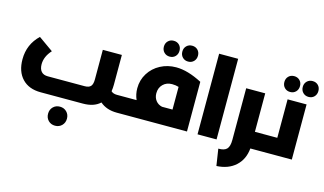

<svg xmlns="http://www.w3.org/2000/svg" viewBox="-110 -1117 2923 1732"><g transform="rotate(15 1351.5 -251.0)"><path d="M1037.1 -155.8Q1057.1 -155.8 1057.1 -79.1Q1057.1 0 1037.1 0H996.1Q899.9 0 838.9 -53.2Q782.7 0 679.2 0H285.2Q174.3 0 112.1 -65.7Q49.8 -131.3 49.8 -246.1Q49.8 -385.3 149.9 -481L287.1 -383.8Q228 -318.8 228 -247.1Q228 -203.1 248.8 -179.4Q269.5 -155.8 310.1 -155.8H653.8Q694.3 -155.8 711.2 -175Q728 -194.3 728 -238.8V-515.1H905.8V-237.8Q905.8 -206.5 900.9 -174.8Q919.9 -155.8 956.1 -155.8ZM424.8 105.2Q449.7 80.1 487.8 80.1Q525.9 80.1 551 105.2Q576.2 130.4 576.2 168.9Q576.2 207.5 551 232.7Q525.9 257.8 487.8 257.8Q449.7 257.8 424.8 232.7Q399.9 207.5 399.9 168.9Q399.9 130.4 424.8 105.2Z M1325.7 -611.8Q1293.9 -611.8 1273.2 -632.8Q1252.4 -653.8 1252.4 -686Q1252.4 -718.3 1273.2 -739Q1293.9 -759.8 1325.7 -759.8Q1357.9 -759.8 1378.2 -739Q1398.4 -718.3 1398.4 -686Q1398.4 -653.8 1378.2 -632.8Q1357.9 -611.8 1325.7 -611.8ZM1497.6 -611.8Q1465.8 -611.8 1445.3 -632.8Q1424.8 -653.8 1424.8 -686Q1424.8 -718.3 1445.3 -739Q1465.8 -759.8 1497.6 -759.8Q1529.8 -759.8 1550.3 -739Q1570.8 -718.3 1570.8 -686Q1570.8 -653.8 1550.3 -632.8Q1529.8 -611.8 1497.6 -611.8ZM1409.7 -534.2Q1517.6 -534.2 1651.9 -463.9V0H1036.6Q1016.6 0 1016.6 -79.1Q1016.6 -155.8 1036.6 -155.8H1139.6Q1117.7 -205.6 1117.7 -261.2Q1117.7 -337.9 1156.7 -400.6Q1195.8 -463.4 1262.7 -498.8Q1329.6 -534.2 1409.7 -534.2ZM1295.4 -262.2Q1295.4 -222.2 1317.4 -193.8Q1339.4 -165.5 1376.5 -157.2H1474.6V-369.1Q1446.8 -377.9 1412.6 -377.9Q1360.8 -377.9 1328.1 -345.5Q1295.4 -313 1295.4 -262.2Z M1750.5 0V-752.9H1928.2V0Z M2346.7 -155.8Q2366.7 -155.8 2366.7 -79.1Q2366.7 0 2346.7 0H2243.7Q2233.9 104 2166.3 165.3Q2098.6 226.6 1988.8 231.9L1964.8 76.2Q2020.5 77.1 2043.7 52.7Q2066.9 28.3 2066.9 -32.2V-515.1H2244.6V-155.8Z M2457.5 -585Q2425.8 -585 2405.3 -606Q2384.8 -627 2384.8 -659.2Q2384.8 -691.4 2405.3 -712.2Q2425.8 -732.9 2457.5 -732.9Q2489.7 -732.9 2510.3 -712.2Q2530.8 -691.4 2530.8 -659.2Q2530.8 -627 2510.3 -606Q2489.7 -585 2457.5 -585ZM2629.9 -732.9Q2662.1 -732.9 2682.4 -712.2Q2702.6 -691.4 2702.6 -659.2Q2702.6 -627 2682.4 -606Q2662.1 -585 2629.9 -585Q2598.1 -585 2577.4 -606Q2556.6 -627 2556.6 -659.2Q2556.6 -691.4 2577.4 -712.2Q2598.1 -732.9 2629.9 -732.9ZM2453.6 -155.8V-515.1H2630.9V0H2346.7Q2326.7 0 2326.7 -79.1Q2326.7 -155.8 2346.7 -155.8Z"/></g></svg>

Font: Montserrat-Arabic
Style: Bold
Weight: 700
Designer: Mohamed Gaber
Foundry: Kief Type Foundry
Version: Version 5.008;PS 005.008;hotconv 1.0.88;makeotf.lib2.5.64775